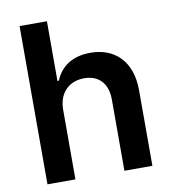

<svg xmlns="http://www.w3.org/2000/svg" viewBox="-82 -798 776 869"><g transform="rotate(-10 306.5 -363.5)"><path d="M194.6 -319.6C194.6 -398.4 243.6 -443.9 312.5 -443.9C380 -443.9 419.7 -400.9 419.7 -327.4V0H548.3V-347.3C548.3 -479 473.7 -552.6 360.4 -552.6C276.6 -552.6 223.4 -514.6 198.2 -452.8H191.8V-727.3H66.1V0H194.6Z"/></g></svg>

Font: TID UI Semi Bold
Style: Regular
Weight: 600
Designer: The TID Project Authors
Foundry: Bakken & Bæck
Version: Version 1.001;hotconv 1.0.109;makeotfexe 2.5.65596